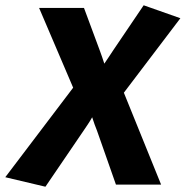

<svg xmlns="http://www.w3.org/2000/svg" viewBox="-68 -699 703 727"><path d="M-48 -28 209 -367 80 -669H250L309 -510Q313 -500 318 -485Q323 -470 327 -458Q335 -469 344.5 -484Q354 -499 361 -509L476 -679L615 -630L401 -348L542 0H371L299 -205Q295 -214 290.5 -227Q286 -240 281 -255Q272 -239 263.5 -226.5Q255 -214 249 -205L104 8Z"/></svg>

Font: Amaranth
Style: Bold Italic
Weight: 700
Italic angle: -12°
Designer: Gesine Todt
Foundry: Gesine Todt
Version: Version 1.001